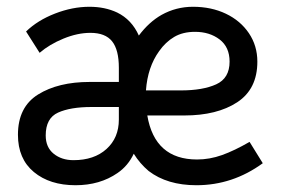

<svg xmlns="http://www.w3.org/2000/svg" viewBox="-20 -537 829 567"><path d="M33 -139Q33 -221 92.5 -258Q152 -295 245 -295H331V-337Q331 -390 311 -415Q291 -440 247 -440Q209 -440 167.5 -423Q126 -406 97 -381L57 -444Q91 -477 142.5 -497Q194 -517 244 -517Q290 -517 326 -500Q369 -479 390 -432Q420 -472 457 -493Q500 -517 550 -517Q604 -517 647 -496.5Q690 -476 715 -439Q740 -402 740 -355Q740 -274 680.5 -235Q621 -196 524 -196H415Q437 -66 562 -66Q599 -66 635.5 -79Q672 -92 717 -118L756 -55Q667 10 560 10Q474 10 419 -32Q393 -54 375 -83Q358 -47 327 -26Q275 10 203 10Q127 10 80 -29Q33 -68 33 -139ZM658 -355Q658 -398 628.5 -420.5Q599 -443 556 -443Q520 -443 494.5 -428Q469 -413 450 -386Q416 -339 411 -270H514Q579 -270 618.5 -288Q658 -306 658 -355ZM331 -184V-221H250Q188 -221 151.5 -204.5Q115 -188 115 -137Q115 -102 138.5 -83Q162 -64 197 -64Q258 -64 294.5 -97Q331 -130 331 -184Z"/></svg>

Font: Bellota
Style: Bold
Weight: 700
Designer: Kemie Guaida
Foundry: Kemie Guaida
Version: Version 4.001